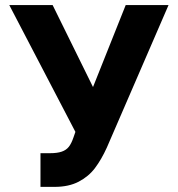

<svg xmlns="http://www.w3.org/2000/svg" viewBox="-20 -727 701 757"><path d="M139.6 -123H176.8Q206.1 -123 223.6 -129.2Q241.2 -135.3 251.5 -148.4Q261.7 -161.6 269.5 -184.6L277.3 -207L16.6 -707H187.5L346.7 -383.8L475.6 -707H644.5L401.4 -145.5Q379.9 -98.1 354.7 -64.7Q329.6 -31.2 290.3 -10.7Q251 9.8 195.3 9.8H139.6Z"/></svg>

Font: Pretendard Std ExtraBold
Style: Regular
Weight: 800
Designer: Base glyphs from Inter by Rasmus Andersson; Hangeul glyphs from Noto Sans CJK(Source Han Sans) by Jang Soo-young and Kan
Foundry: Kil Hyung-jin
Version: Version 1.309